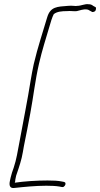

<svg xmlns="http://www.w3.org/2000/svg" viewBox="-20 -797 495 950"><path d="M147 -480C141 -454 137 -428 132 -401C116 -299 95 -198 76 -93C67 -47 62 -10 48 32C42 49 36 66 33 80C32 86 30 92 29 98C24 121 29 136 51 133C97 128 155 122 209 122C232 122 257 123 274 126L284 128C289 129 293 129 295 127C303 122 306 113 303 107C301 105 300 104 296 103L286 101C268 97 242 96 215 96C161 96 100 100 53 107L56 97L55 96L58 81C59 76 60 70 63 63C74 31 87 -7 93 -44C99 -82 107 -115 115 -158C120 -183 125 -210 130 -237C145 -317 154 -400 173 -482C188 -548 208 -609 225 -667C230 -685 238 -712 246 -727C262 -740 286 -742 312 -742C325 -744 351 -740 360 -742C374 -745 393 -753 411 -750C414 -750 419 -748 423 -745L434 -739C436 -737 437 -737 442 -738C450 -740 454 -743 455 -754C455 -758 455 -761 452 -762L441 -768C434 -774 427 -776 419 -776H418C401 -779 382 -768 362 -768C359 -767 352 -767 345 -768C336 -769 326 -769 316 -768C263 -764 230 -764 214 -713C192 -638 167 -565 147 -480Z"/></svg>

Font: Stray Cat
Style: LtObl
Weight: 300
Version: Version 1.0